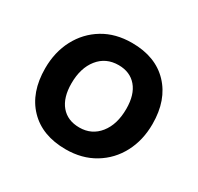

<svg xmlns="http://www.w3.org/2000/svg" viewBox="-119 -652 822 799"><g transform="rotate(30 292.5 -252.0)"><path d="M302 -513Q415 -513 479.5 -445.5Q544 -378 544 -263Q544 -185 511.5 -123.5Q479 -62 420 -26.5Q361 9 283 9Q170 9 105.5 -58Q41 -125 41 -241Q41 -319 73.5 -380.5Q106 -442 164.5 -477.5Q223 -513 302 -513ZM287 -98Q346 -98 382 -143Q418 -188 418 -263Q418 -331 386.5 -368Q355 -405 300 -405Q239 -405 203 -360Q167 -315 167 -241Q167 -173 198.5 -135.5Q230 -98 287 -98Z"/></g></svg>

Font: Livvic SemiBold
Style: Regular
Weight: 600
Designer: Jacques Le Bailly, Baron von Fonthausen
Version: Version 1.001; ttfautohint (v1.8.2)